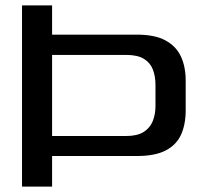

<svg xmlns="http://www.w3.org/2000/svg" viewBox="-20 -695 780 715"><path d="M62 0H174V-114H489.5Q557.5 -114 597.2 -134.8Q637 -155.5 654.2 -193.5Q671.5 -231.5 671.5 -284.5V-395Q671.5 -446 653.8 -484.5Q636 -523 596.2 -544.5Q556.5 -566 489.5 -566H174V-675H62ZM174 -188.5V-490.5H449.5Q492 -490.5 515.8 -476Q539.5 -461.5 549.2 -436.2Q559 -411 559 -379V-300.5Q559 -269 548.8 -243.8Q538.5 -218.5 514.8 -203.5Q491 -188.5 449.5 -188.5Z"/></svg>

Font: Anybody Expanded
Style: Regular
Weight: 400
Width: 7
Version: Version 1.113;gftools[0.9.25]